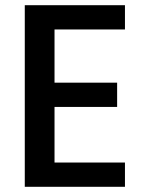

<svg xmlns="http://www.w3.org/2000/svg" viewBox="-20 -716 564 736"><path d="M459 -603C459 -603 459 -696 459 -696C459 -696 75 -696 75 -696C75 -696 75 0 75 0C75 0 459 0 459 0C459 0 459 -93 459 -93C459 -93 189 -93 189 -93C189 -93 189 -306 189 -306C189 -306 429 -306 429 -306C429 -306 429 -399 429 -399C429 -399 189 -399 189 -399C189 -399 189 -603 189 -603C189 -603 459 -603 459 -603Z"/></svg>

Font: Girnar Poppins
Style: Medium
Weight: 500
Designer: Ninad Kale (Devanagari), Jonny Pinhorn (Latin)
Foundry: Indian Type Foundry
Version: ""